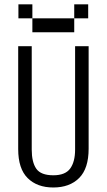

<svg xmlns="http://www.w3.org/2000/svg" viewBox="-20 -832 478 860"><path d="M122.1 -162.1Q122.1 -105.5 142.6 -76.2Q163.1 -46.9 218.8 -46.9Q272.5 -46.9 294.4 -77.1Q316.4 -107.4 316.4 -162.1V-625H377V-166Q377 -77.1 334.5 -34.7Q292 7.8 218.8 7.8Q146.5 7.8 104 -34.2Q61.5 -76.2 61.5 -164.1V-625H122.1ZM62.5 -812.5H125V-750H62.5ZM312.5 -812.5H375V-750H312.5ZM312.5 -750V-687.5H125V-750Z"/></svg>

Font: Sudo Light
Style: Regular
Weight: 300
Monospace: yes
Designer: Jens Kutilek
Foundry: Jens Kutilek
Version: Version 0.040